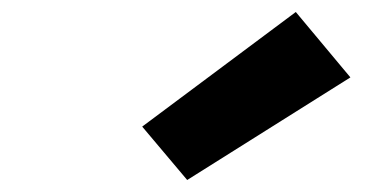

<svg xmlns="http://www.w3.org/2000/svg" viewBox="-20 -835 640 320"><path d="M292 -535 217 -624 473 -815 564 -706Z"/></svg>

Font: Iosevka SS04 Heavy Extended
Style: Italic
Weight: 900
Width: 7
Italic angle: -9°
Monospace: yes
Designer: Belleve Invis
Foundry: Belleve Invis
Version: Version 19.0.0; ttfautohint (v1.8.4)